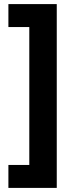

<svg xmlns="http://www.w3.org/2000/svg" viewBox="-20 -751 345 937"><path d="M21 54V166H257V-731H21V-619H123V54Z"/></svg>

Font: Noto Sans Arabic UI XCn XBd
Style: Regular
Weight: 800
Width: 2
Designer: Monotype Design Team, Nadine Chahine and Nizar Qandah
Foundry: Monotype Imaging Inc.
Version: Version 2.010